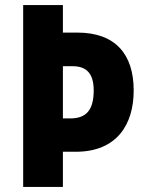

<svg xmlns="http://www.w3.org/2000/svg" viewBox="-20 -785 572 754"><path d="M505 -430C505 -572 433 -657 284 -657H227V-765H71V-51H227V-189H277C440 -189 505 -297 505 -430ZM256 -320H227V-525H265C321 -525 348 -495 348 -430C348 -352 318 -320 256 -320Z"/></svg>

Font: Noto Sans Tamil UI Condensed ExtraBold
Style: Regular
Weight: 800
Width: 3
Designer: Jelle Bosma - Monotype Design Team
Foundry: Monotype Imaging Inc.
Version: Version 2.004